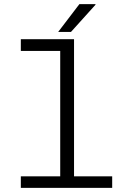

<svg xmlns="http://www.w3.org/2000/svg" viewBox="-20 -911 640 931"><path d="M81 0V-56H272V-664H81V-721H339V-56H524V0ZM262 -756 365 -891H443V-888L324 -756Z"/></svg>

Font: Chivo Mono Medium ExtraLight
Style: Regular
Weight: 250
Monospace: yes
Version: Version 1.008